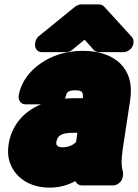

<svg xmlns="http://www.w3.org/2000/svg" viewBox="-20 -808 629 876"><path d="M276 -358C278 -362 280 -366 281 -370C283 -386 291 -396 323 -396C355 -396 360 -388 358 -360H333C314 -360 294 -360 276 -358ZM359 -576C283 -576 216 -555 163 -517C120 -487 76 -438 65 -370C63 -354 73 -332 96 -332H167C92 -301 33 -240 19 -148C15 -119 16 -93 24 -69C47 0 112 48 206 48C251 48 290 37 324 18C328 29 340 38 354 38H497C513 38 536 23 540 0L541 -8C542 -13 542 -19 541 -24C533 -50 533 -82 540 -128L574 -352C597 -500 498 -576 359 -576ZM237 -159C241 -188 258 -202 313 -202H333L327 -160C315 -147 293 -136 265 -136C241 -136 235 -147 237 -159ZM589 -613C590 -622 588 -633 581 -640L456 -777C452 -782 442 -788 432 -788H350C341 -788 330 -783 322 -777L156 -642C148 -636 143 -626 141 -615L140 -607C138 -591 148 -570 171 -570H281C288 -570 301 -573 309 -580L366 -627L408 -580C413 -575 422 -570 432 -570H544C560 -570 584 -584 588 -607Z"/></svg>

Font: Asimov Print
Style: EIt
Weight: 500
Designer: Google
Version: Version 2.000980; 2014